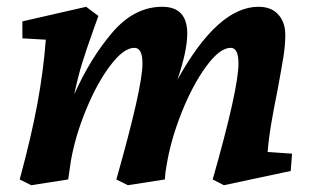

<svg xmlns="http://www.w3.org/2000/svg" viewBox="-20 -532 923 566"><path d="M115 -415 46 -419V-469L234 -512L270 -485L255 -443Q235 -387 222.5 -347Q210 -307 199 -254Q246 -360 311 -436Q376 -512 458 -512Q532 -512 532 -433Q532 -382 503 -297Q622 -512 742 -512Q780 -512 800.5 -489Q821 -466 821 -430Q821 -399 815.5 -364.5Q810 -330 797 -260Q788 -217 780 -170Q772 -123 769 -84L841 -79L837 -28L640 14L607 -3Q683 -270 683 -345Q683 -391 660 -391Q628 -391 588 -336.5Q548 -282 515.5 -200.5Q483 -119 471 -44Q467 -24 466 -3L357 14L323 -3Q400 -274 400 -345Q400 -391 376 -391Q345 -391 306 -340Q267 -289 234.5 -210.5Q202 -132 189 -58L181 -3L72 14L38 -3Q72 -128 90 -225Q108 -322 115 -415Z"/></svg>

Font: Andada Pro ExtraBold
Style: Italic
Weight: 800
Italic angle: -6.99998°
Designer: Carolina Giovagnoli
Foundry: Huerta Tipografica
Version: Version 3.005; ttfautohint (v1.8.4)